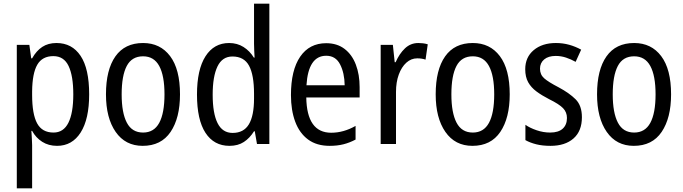

<svg xmlns="http://www.w3.org/2000/svg" viewBox="-20 -780 3701 1040"><path d="M286 -547Q370 -547 416.5 -477.5Q463 -408 463 -269Q463 -135 417 -62.5Q371 10 289 10Q243 10 208.5 -12Q174 -34 154 -71H150Q151 -51 152.5 -30.5Q154 -10 154 6V240H71V-537H139L149 -464H154Q177 -505 209 -526Q241 -547 286 -547ZM269 -476Q209 -476 182 -429.5Q155 -383 154 -285V-266Q154 -162 181 -112Q208 -62 270 -62Q324 -62 350.5 -115Q377 -168 377 -269Q377 -369 351.5 -422.5Q326 -476 269 -476Z M955 -269Q955 -141 904 -65.5Q853 10 753 10Q659 10 606.5 -65.5Q554 -141 554 -269Q554 -402 605 -474.5Q656 -547 755 -547Q848 -547 901.5 -476Q955 -405 955 -269ZM639 -269Q639 -169 667 -115.5Q695 -62 755 -62Q814 -62 842.5 -114.5Q871 -167 871 -269Q871 -370 842.5 -422.5Q814 -475 755 -475Q694 -475 666.5 -422.5Q639 -370 639 -269Z M1223 10Q1139 10 1093 -60.5Q1047 -131 1047 -268Q1047 -403 1093 -475Q1139 -547 1221 -547Q1265 -547 1299 -525.5Q1333 -504 1355 -468H1359Q1358 -487 1357 -507.5Q1356 -528 1356 -543V-760H1439V0H1372L1360 -69H1356Q1333 -32 1301 -11Q1269 10 1223 10ZM1240 -60Q1300 -60 1328 -106.5Q1356 -153 1356 -246V-272Q1356 -374 1329 -424Q1302 -474 1239 -474Q1184 -474 1158 -420Q1132 -366 1132 -267Q1132 -166 1158.5 -113Q1185 -60 1240 -60Z M1747 -546Q1806 -546 1846.5 -515Q1887 -484 1907.5 -430Q1928 -376 1928 -308V-252H1639Q1642 -61 1774 -61Q1841 -61 1906 -98V-24Q1874 -7 1840.5 1.5Q1807 10 1766 10Q1695 10 1648.5 -24.5Q1602 -59 1579 -121Q1556 -183 1556 -265Q1556 -400 1606 -473Q1656 -546 1747 -546ZM1747 -478Q1650 -478 1640 -318H1847Q1846 -385 1822 -431.5Q1798 -478 1747 -478Z M2246 -547Q2258 -547 2271 -545.5Q2284 -544 2297 -540L2285 -457Q2265 -464 2240 -464Q2207 -464 2181 -440.5Q2155 -417 2140 -376Q2125 -335 2125 -282V0H2042V-537H2108L2118 -443H2123Q2143 -489 2173.5 -518Q2204 -547 2246 -547Z M2741 -269Q2741 -141 2690 -65.5Q2639 10 2539 10Q2445 10 2392.5 -65.5Q2340 -141 2340 -269Q2340 -402 2391 -474.5Q2442 -547 2541 -547Q2634 -547 2687.5 -476Q2741 -405 2741 -269ZM2425 -269Q2425 -169 2453 -115.5Q2481 -62 2541 -62Q2600 -62 2628.5 -114.5Q2657 -167 2657 -269Q2657 -370 2628.5 -422.5Q2600 -475 2541 -475Q2480 -475 2452.5 -422.5Q2425 -370 2425 -269Z M3132 -145Q3132 -70 3086.5 -30Q3041 10 2962 10Q2918 10 2884.5 1.5Q2851 -7 2826 -21V-104Q2850 -87 2886.5 -74.5Q2923 -62 2960 -62Q3005 -62 3028 -83Q3051 -104 3051 -141Q3051 -172 3030 -194Q3009 -216 2954 -243Q2915 -263 2886 -284.5Q2857 -306 2841 -334.5Q2825 -363 2825 -405Q2825 -470 2871 -508.5Q2917 -547 2991 -547Q3029 -547 3063 -537.5Q3097 -528 3128 -511L3098 -445Q3073 -459 3046 -468Q3019 -477 2990 -477Q2950 -477 2927.5 -458Q2905 -439 2905 -408Q2905 -376 2927.5 -356Q2950 -336 3006 -307Q3064 -276 3098 -242Q3132 -208 3132 -145Z M3615 -269Q3615 -141 3564 -65.5Q3513 10 3413 10Q3319 10 3266.5 -65.5Q3214 -141 3214 -269Q3214 -402 3265 -474.5Q3316 -547 3415 -547Q3508 -547 3561.5 -476Q3615 -405 3615 -269ZM3299 -269Q3299 -169 3327 -115.5Q3355 -62 3415 -62Q3474 -62 3502.5 -114.5Q3531 -167 3531 -269Q3531 -370 3502.5 -422.5Q3474 -475 3415 -475Q3354 -475 3326.5 -422.5Q3299 -370 3299 -269Z"/></svg>

Font: Noto Sans Lao Condensed
Style: Regular
Weight: 400
Width: 3
Designer: Monotype Design Team
Foundry: Monotype Imaging Inc.
Version: Version 2.003; ttfautohint (v1.8.4.7-5d5b)